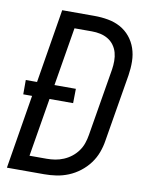

<svg xmlns="http://www.w3.org/2000/svg" viewBox="-83 -796 666 857"><g transform="rotate(10 250.0 -367.5)"><path d="M8 0 63 -335H23V-400H74L129 -735H275Q307 -735 337.5 -729.5Q368 -724 393.5 -710Q419 -696 437.5 -673.5Q456 -651 465.5 -623Q475 -595 475.5 -564Q476 -533 471 -501L420 -195Q416 -168 406 -141Q396 -114 378.5 -90.5Q361 -67 337 -48.5Q313 -30 286 -19Q259 -8 231.5 -4Q204 0 177 0ZM98 -70H176Q195 -70 214 -73Q233 -76 252 -84Q271 -92 287 -104.5Q303 -117 315 -133.5Q327 -150 333.5 -169Q340 -188 343 -207L394 -513Q397 -532 397 -552Q397 -572 392 -590Q387 -608 376 -623Q365 -638 349 -647.5Q333 -657 314.5 -661Q296 -665 276 -665H197L153 -400H250L249 -335H142Z"/></g></svg>

Font: Iosevka Curly
Style: Italic
Weight: 400
Italic angle: -9°
Monospace: yes
Designer: Belleve Invis
Foundry: Belleve Invis
Version: Version 22.1.2; ttfautohint (v1.8.4)